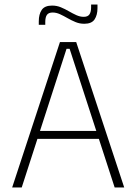

<svg xmlns="http://www.w3.org/2000/svg" viewBox="-20 -824 600 844"><path d="M33.5 0 243.5 -639H315L526 0H484L286 -609.5H272.5L75.5 0ZM133 -213.5V-248.5H426V-213.5ZM350.5 -719.5Q330 -719.5 312 -727Q294 -734.5 277 -744.2Q260 -754 243.8 -761.5Q227.5 -769 211.5 -769Q193.5 -769 186.2 -758.5Q179 -748 179 -727.5V-715H150.5V-730.5Q150.5 -761.5 163.5 -780.5Q176.5 -799.5 209 -799.5Q229.5 -799.5 247.5 -792Q265.5 -784.5 282.2 -774.8Q299 -765 315.5 -757.5Q332 -750 348 -750Q366 -750 373.2 -760.8Q380.5 -771.5 380.5 -792V-804H408.5V-788Q408.5 -758 395.8 -738.8Q383 -719.5 350.5 -719.5Z"/></svg>

Font: Anek Gujarati ExtraLight
Style: Regular
Weight: 250
Version: Version 1.003